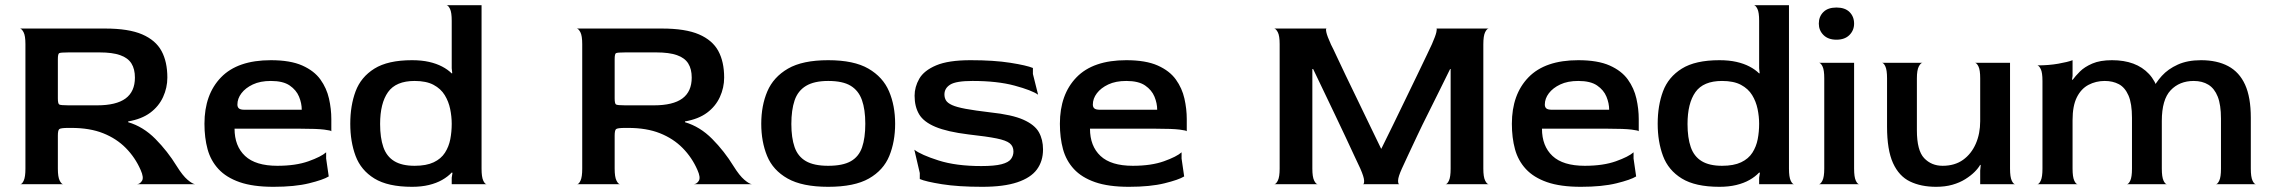

<svg xmlns="http://www.w3.org/2000/svg" viewBox="-20 -710 8755 740"><path d="M58 0Q65 0 71.5 -14Q78 -28 78 -60V-540Q78 -572 71 -585.5Q64 -599 57 -600H385Q476 -600 528 -577.5Q580 -555 602.5 -513.5Q625 -472 625 -411Q625 -372 608.5 -336Q592 -300 559 -275.5Q526 -251 474 -242V-239Q532 -222 579 -174.5Q626 -127 661 -70Q684 -33 703 -17Q722 -1 732 0H508Q520 -1 527.5 -13.5Q535 -26 522 -55Q501 -103 465 -139.5Q429 -176 377.5 -196.5Q326 -217 255 -217H244Q213 -217 208 -212Q203 -207 203 -187V-60Q203 -28 210 -14Q217 0 224 0ZM244 -304H354Q428 -304 464 -330.5Q500 -357 500 -411Q500 -444 486.5 -465.5Q473 -487 443 -497.5Q413 -508 364 -508H244Q213 -508 208 -505Q203 -502 203 -482V-331Q203 -311 208 -307.5Q213 -304 244 -304Z M1034 10Q955 10 903.5 -8Q852 -26 822 -58.5Q792 -91 780 -135Q768 -179 768 -233Q768 -346 832 -412Q896 -478 1024 -478Q1099 -478 1145 -457.5Q1191 -437 1215 -403.5Q1239 -370 1248 -330Q1257 -290 1257 -251V-204Q1257 -207 1229.5 -210.5Q1202 -214 1137 -214H884Q884 -147 924.5 -109Q965 -71 1049 -71Q1120 -71 1169 -88.5Q1218 -106 1237 -123V-99L1247 -30Q1226 -17 1171 -3.5Q1116 10 1034 10ZM923 -287H1143Q1143 -312 1132.5 -337.5Q1122 -363 1096.5 -380.5Q1071 -398 1024 -398Q983 -398 954.5 -384.5Q926 -371 910.5 -350.5Q895 -330 895 -307Q895 -297 901 -292Q907 -287 923 -287Z M1568 10Q1475 10 1423 -22Q1371 -54 1350.5 -109Q1330 -164 1330 -233Q1330 -303 1350.5 -358Q1371 -413 1423 -445.5Q1475 -478 1568 -478Q1605 -478 1633.5 -471.5Q1662 -465 1684 -453.5Q1706 -442 1721 -427L1723 -428L1721 -447V-630Q1721 -662 1714.5 -675.5Q1708 -689 1701 -690H1836V-60Q1836 -28 1842.5 -14Q1849 0 1856 0H1721V-25L1724 -44L1721 -45Q1706 -29 1684 -16.5Q1662 -4 1633 3Q1604 10 1568 10ZM1578 -71Q1623 -71 1651.5 -84.5Q1680 -98 1695 -121.5Q1710 -145 1715.5 -173.5Q1721 -202 1721 -233Q1721 -261 1715 -290Q1709 -319 1694 -343.5Q1679 -368 1651 -383Q1623 -398 1578 -398Q1506 -398 1475.5 -355Q1445 -312 1445 -232Q1445 -179 1457.5 -143Q1470 -107 1499.5 -89Q1529 -71 1578 -71Z M2204 0Q2211 0 2217.5 -14Q2224 -28 2224 -60V-540Q2224 -572 2217 -585.5Q2210 -599 2203 -600H2531Q2622 -600 2674 -577.5Q2726 -555 2748.5 -513.5Q2771 -472 2771 -411Q2771 -372 2754.5 -336Q2738 -300 2705 -275.5Q2672 -251 2620 -242V-239Q2678 -222 2725 -174.5Q2772 -127 2807 -70Q2830 -33 2849 -17Q2868 -1 2878 0H2654Q2666 -1 2673.5 -13.5Q2681 -26 2668 -55Q2647 -103 2611 -139.5Q2575 -176 2523.5 -196.5Q2472 -217 2401 -217H2390Q2359 -217 2354 -212Q2349 -207 2349 -187V-60Q2349 -28 2356 -14Q2363 0 2370 0ZM2390 -304H2500Q2574 -304 2610 -330.5Q2646 -357 2646 -411Q2646 -444 2632.5 -465.5Q2619 -487 2589 -497.5Q2559 -508 2510 -508H2390Q2359 -508 2354 -505Q2349 -502 2349 -482V-331Q2349 -311 2354 -307.5Q2359 -304 2390 -304Z M3172 10Q3072 10 3015.5 -22Q2959 -54 2936.5 -109Q2914 -164 2914 -233Q2914 -303 2937.5 -358Q2961 -413 3017 -445.5Q3073 -478 3172 -478Q3271 -478 3327 -445.5Q3383 -413 3406.5 -358Q3430 -303 3430 -233Q3430 -164 3407.5 -109Q3385 -54 3329 -22Q3273 10 3172 10ZM3172 -71Q3228 -71 3259 -88.5Q3290 -106 3302.5 -142Q3315 -178 3315 -233Q3315 -288 3302 -324.5Q3289 -361 3258.5 -379.5Q3228 -398 3172 -398Q3118 -398 3086.5 -379Q3055 -360 3042.5 -323Q3030 -286 3030 -232Q3030 -179 3042.5 -143Q3055 -107 3086 -89Q3117 -71 3172 -71Z M3766 10Q3673 10 3610.5 0Q3548 -10 3525 -20V-43L3504 -133Q3530 -113 3597.5 -91.5Q3665 -70 3762 -70Q3813 -70 3840 -77Q3867 -84 3876.5 -97Q3886 -110 3886 -126Q3886 -146 3872 -157.5Q3858 -169 3821 -176.5Q3784 -184 3712 -192Q3631 -202 3585.5 -221Q3540 -240 3522.5 -269.5Q3505 -299 3505 -341Q3505 -375 3523 -406.5Q3541 -438 3588 -458Q3635 -478 3721 -478Q3811 -478 3874 -468Q3937 -458 3961 -448V-425L3981 -345Q3957 -362 3890.5 -380Q3824 -398 3728 -398Q3665 -398 3642.5 -384Q3620 -370 3620 -346Q3620 -333 3626 -323Q3632 -313 3649.5 -305Q3667 -297 3702 -290.5Q3737 -284 3796 -277Q3881 -268 3924.5 -248.5Q3968 -229 3984 -200.5Q4000 -172 4000 -134Q4000 -89 3976.5 -57Q3953 -25 3901 -7.5Q3849 10 3766 10Z M4331 10Q4252 10 4200.5 -8Q4149 -26 4119 -58.5Q4089 -91 4077 -135Q4065 -179 4065 -233Q4065 -346 4129 -412Q4193 -478 4321 -478Q4396 -478 4442 -457.5Q4488 -437 4512 -403.5Q4536 -370 4545 -330Q4554 -290 4554 -251V-204Q4554 -207 4526.5 -210.5Q4499 -214 4434 -214H4181Q4181 -147 4221.5 -109Q4262 -71 4346 -71Q4417 -71 4466 -88.5Q4515 -106 4534 -123V-99L4544 -30Q4523 -17 4468 -3.5Q4413 10 4331 10ZM4220 -287H4440Q4440 -312 4429.5 -337.5Q4419 -363 4393.5 -380.5Q4368 -398 4321 -398Q4280 -398 4251.5 -384.5Q4223 -371 4207.5 -350.5Q4192 -330 4192 -307Q4192 -297 4198 -292Q4204 -287 4220 -287Z M4891 0Q4898 0 4905 -14Q4912 -28 4912 -60V-540Q4912 -572 4905 -585.5Q4898 -599 4891 -600H5093Q5089 -600 5092 -585.5Q5095 -571 5110 -538Q5117 -525 5131.5 -493.5Q5146 -462 5166.5 -419.5Q5187 -377 5210.5 -328.5Q5234 -280 5258 -230Q5282 -180 5303 -137H5304Q5326 -181 5350 -230.5Q5374 -280 5398 -329.5Q5422 -379 5442.5 -421.5Q5463 -464 5478 -495.5Q5493 -527 5499 -540Q5513 -572 5516 -586Q5519 -600 5516 -600H5718Q5711 -600 5704 -586Q5697 -572 5697 -539V-60Q5697 -28 5704 -14Q5711 0 5718 0H5551Q5558 0 5564.5 -14Q5571 -28 5571 -60V-444H5569Q5550 -406 5528.5 -362Q5507 -318 5484.5 -273.5Q5462 -229 5442.5 -187.5Q5423 -146 5407.5 -113Q5392 -80 5383 -60Q5369 -29 5368.5 -15Q5368 -1 5373 0H5233Q5238 0 5237.5 -14Q5237 -28 5223 -60Q5215 -77 5200 -109Q5185 -141 5166 -182Q5147 -223 5125 -268.5Q5103 -314 5081.5 -359.5Q5060 -405 5041 -444H5038V-60Q5038 -28 5045 -14Q5052 0 5059 0Z M6073 10Q5994 10 5942.5 -8Q5891 -26 5861 -58.5Q5831 -91 5819 -135Q5807 -179 5807 -233Q5807 -346 5871 -412Q5935 -478 6063 -478Q6138 -478 6184 -457.5Q6230 -437 6254 -403.5Q6278 -370 6287 -330Q6296 -290 6296 -251V-204Q6296 -207 6268.5 -210.5Q6241 -214 6176 -214H5923Q5923 -147 5963.5 -109Q6004 -71 6088 -71Q6159 -71 6208 -88.5Q6257 -106 6276 -123V-99L6286 -30Q6265 -17 6210 -3.5Q6155 10 6073 10ZM5962 -287H6182Q6182 -312 6171.5 -337.5Q6161 -363 6135.5 -380.5Q6110 -398 6063 -398Q6022 -398 5993.5 -384.5Q5965 -371 5949.5 -350.5Q5934 -330 5934 -307Q5934 -297 5940 -292Q5946 -287 5962 -287Z M6607 10Q6514 10 6462 -22Q6410 -54 6389.5 -109Q6369 -164 6369 -233Q6369 -303 6389.5 -358Q6410 -413 6462 -445.5Q6514 -478 6607 -478Q6644 -478 6672.5 -471.5Q6701 -465 6723 -453.5Q6745 -442 6760 -427L6762 -428L6760 -447V-630Q6760 -662 6753.5 -675.5Q6747 -689 6740 -690H6875V-60Q6875 -28 6881.5 -14Q6888 0 6895 0H6760V-25L6763 -44L6760 -45Q6745 -29 6723 -16.5Q6701 -4 6672 3Q6643 10 6607 10ZM6617 -71Q6662 -71 6690.5 -84.5Q6719 -98 6734 -121.5Q6749 -145 6754.5 -173.5Q6760 -202 6760 -233Q6760 -261 6754 -290Q6748 -319 6733 -343.5Q6718 -368 6690 -383Q6662 -398 6617 -398Q6545 -398 6514.5 -355Q6484 -312 6484 -232Q6484 -179 6496.5 -143Q6509 -107 6538.5 -89Q6568 -71 6617 -71Z M6990 0Q6997 0 7004 -14Q7011 -28 7011 -60V-408Q7011 -440 7004.5 -453.5Q6998 -467 6991 -468H7126V-60Q7126 -28 7132.5 -14Q7139 0 7146 0ZM7058 -557Q7026 -557 7008 -575Q6990 -593 6990 -619Q6990 -646 7007.5 -663.5Q7025 -681 7058 -681Q7091 -681 7108.5 -663.5Q7126 -646 7126 -619Q7126 -593 7108 -575Q7090 -557 7058 -557Z M7442 10Q7384 10 7341.5 -10.5Q7299 -31 7276 -81.5Q7253 -132 7253 -222V-408Q7253 -440 7246.5 -454Q7240 -468 7233 -468H7390Q7383 -468 7375.5 -454Q7368 -440 7368 -408V-208Q7368 -130 7396 -100.5Q7424 -71 7467 -71Q7514 -71 7546 -94Q7578 -117 7595 -156Q7612 -195 7612 -243V-408Q7612 -440 7605.5 -453.5Q7599 -467 7592 -468H7727V-60Q7727 -28 7733.5 -14Q7740 0 7747 0H7612V-53L7614 -73L7612 -75Q7605 -62 7590.5 -47.5Q7576 -33 7554.5 -19.5Q7533 -6 7505 2Q7477 10 7442 10Z M7832 0Q7839 0 7845.5 -14Q7852 -28 7852 -60V-398Q7852 -430 7845.5 -443.5Q7839 -457 7832 -458Q7876 -458 7913 -464.5Q7950 -471 7968 -478V-417L7966 -404L7968 -402Q7979 -417 7996.5 -434.5Q8014 -452 8044 -465Q8074 -478 8120 -478Q8213 -478 8262.5 -425Q8312 -372 8312 -259V-60Q8312 -28 8318.5 -14Q8325 0 8332 0H8177Q8184 0 8190.5 -14Q8197 -28 8197 -60V-256Q8197 -311 8183.5 -342Q8170 -373 8146.5 -385.5Q8123 -398 8092 -398Q8058 -398 8029.5 -383Q8001 -368 7984.5 -335Q7968 -302 7968 -247V-60Q7968 -28 7974.5 -14Q7981 0 7988 0ZM8520 0Q8527 0 8533.5 -14Q8540 -28 8540 -60V-253Q8540 -306 8527.5 -337.5Q8515 -369 8491.5 -383.5Q8468 -398 8435 -398Q8380 -398 8346 -362Q8312 -326 8312 -244L8260 -311Q8262 -334 8275 -362.5Q8288 -391 8312 -417.5Q8336 -444 8373.5 -461Q8411 -478 8463 -478Q8525 -478 8568 -455Q8611 -432 8633 -383.5Q8655 -335 8655 -256V-60Q8655 -28 8661.5 -14Q8668 0 8675 0Z"/></svg>

Font: Red Rose Medium
Style: Regular
Weight: 500
Designer: Jaikishan Patel
Version: Version 2.000